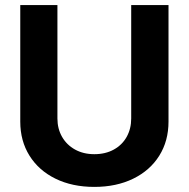

<svg xmlns="http://www.w3.org/2000/svg" viewBox="-20 -727 744 757"><path d="M644.4 -707V-247.5Q644.4 -171.4 608 -113.2Q571.6 -54.9 505.2 -22.5Q438.9 9.9 351.9 9.9Q264.9 9.9 198.8 -22.5Q132.7 -54.9 96.3 -113.2Q59.9 -171.4 59.9 -247.5V-707H206.4V-259.9Q206.4 -219.6 224.6 -187.6Q242.9 -155.6 276 -137.3Q309 -119.1 351.9 -119.1Q395.7 -119.1 428.7 -137.3Q461.8 -155.6 479.6 -187.6Q497.3 -219.6 497.3 -259.9V-707Z"/></svg>

Font: WEMIX Pretendard Variable
Style: Regular
Weight: 400
Designer: Base glyphs from Inter by Rasmus Andersson; Hangeul glyphs from Noto Sans CJK(Source Han Sans) by Jang Soo-young and Kan
Foundry: Kil Hyung-jin
Version: Version 1.000;Glyphs 3.2 (3208)